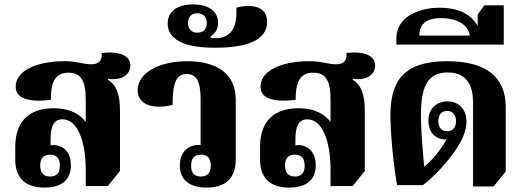

<svg xmlns="http://www.w3.org/2000/svg" viewBox="-20 -838 2371 869"><path d="M301 -90C301 -147 269 -178 229 -181C222 -182 213 -181 209 -180V-207C209 -269 225 -298 263 -298C329 -298 368 -203 368 -71V4H468L523 -64V-340C523 -409 507 -454 468 -477L469 -481C542 -472 570 -508 570 -541C570 -585 524 -608 440 -598C443 -564 429 -547 392 -547C357 -547 329 -561 273 -561C141 -561 51 -516 51 -446C51 -392 110 -374 210 -386C210 -473 234 -509 290 -509C348 -509 368 -470 368 -388V-286C345 -317 302 -348 222 -348C122 -348 49 -298 49 -173V-116C49 -34 93 11 181 11C261 11 301 -26 301 -90ZM207 -39C177 -39 162 -57 162 -89C162 -121 176 -138 207 -138C237 -138 251 -120 251 -88C251 -57 237 -39 207 -39Z M1047 -116V-387C1047 -503 963 -561 827 -561C703 -561 603 -510 603 -430C603 -366 669 -341 761 -363C761 -470 781 -503 825 -503C868 -503 888 -471 888 -389V-181C885 -182 882 -182 879 -182C832 -182 794 -151 794 -88C794 -26 836 11 915 11C1004 11 1047 -34 1047 -116ZM889 -39C858 -39 845 -57 845 -88C845 -120 858 -138 890 -138C920 -138 934 -120 934 -88C934 -57 920 -39 889 -39Z M954 -622C1107 -622 1189 -660 1189 -739C1189 -799 1139 -824 1050 -804V-779C1050 -698 1011 -665 957 -665C947 -665 939 -666 933 -668V-673C954 -685 967 -708 967 -734C967 -788 924 -818 853 -818C786 -818 739 -789 739 -731C739 -695 758 -670 789 -652C828 -630 886 -622 954 -622ZM873 -690C845 -690 831 -708 831 -734C831 -760 845 -778 873 -778C901 -778 916 -760 916 -734C916 -708 901 -690 873 -690Z M1409 -90C1409 -147 1377 -178 1337 -181C1330 -182 1321 -181 1317 -180V-207C1317 -269 1333 -298 1371 -298C1437 -298 1476 -203 1476 -71V4H1576L1631 -64V-340C1631 -409 1615 -454 1576 -477L1577 -481C1650 -472 1678 -508 1678 -541C1678 -585 1632 -608 1548 -598C1551 -564 1537 -547 1500 -547C1465 -547 1437 -561 1381 -561C1249 -561 1159 -516 1159 -446C1159 -392 1218 -374 1318 -386C1318 -473 1342 -509 1398 -509C1456 -509 1476 -470 1476 -388V-286C1453 -317 1410 -348 1330 -348C1230 -348 1157 -298 1157 -173V-116C1157 -34 1201 11 1289 11C1369 11 1409 -26 1409 -90ZM1315 -39C1285 -39 1270 -57 1270 -89C1270 -121 1284 -138 1315 -138C1345 -138 1359 -120 1359 -88C1359 -57 1345 -39 1315 -39Z M2269 -62V-353C2269 -491 2178 -561 2004 -561C1803 -561 1747 -468 1747 -315C1747 -257 1756 -122 1777 0H1894C1944 -38 2008 -106 2048 -168C2071 -204 2091 -244 2091 -288C2091 -344 2057 -379 2005 -379C1956 -379 1919 -347 1919 -292C1919 -242 1948 -207 1996 -207H2001C1974 -159 1943 -120 1900 -83C1893 -158 1885 -249 1885 -314C1885 -440 1912 -510 2006 -510C2081 -510 2121 -466 2121 -374V6H2214ZM2004 -244C1979 -244 1964 -260 1964 -290C1964 -319 1979 -336 2003 -336C2028 -336 2044 -319 2044 -290C2044 -260 2028 -244 2004 -244Z M1774 -636H2260V-814H2172L2142 -772V-720C2117 -767 2064 -803 1969 -803C1870 -803 1774 -758 1774 -665ZM1878 -677C1878 -732 1914 -756 1975 -756C2051 -756 2101 -724 2106 -677Z"/></svg>

Font: Noto Serif Thai SemiCondensed Extra
Style: Regular
Weight: 800
Width: 4
Designer: Monotype Design Team
Foundry: Monotype Imaging Inc.
Version: Version 1.901